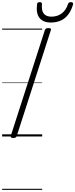

<svg xmlns="http://www.w3.org/2000/svg" viewBox="-20 -1278 705 1798"><path d="M104 14Q90 14 84 9.5Q78 5 81 -6L400 -996Q404 -1006 411 -1010.5Q418 -1015 433 -1015Q448 -1015 454 -1010.5Q460 -1006 456 -995L137 -5Q134 5 127 9.5Q120 14 104 14ZM456 -1067Q384 -1067 350 -1110Q316 -1153 327 -1238Q328 -1249 334 -1253.5Q340 -1258 352 -1258Q363 -1258 368.5 -1253Q374 -1248 373 -1238Q367 -1179 390 -1150.5Q413 -1122 461 -1122Q517 -1122 557.5 -1152Q598 -1182 616 -1238Q620 -1249 626 -1253.5Q632 -1258 644 -1258Q655 -1258 661 -1252.5Q667 -1247 664 -1236Q647 -1178 617.5 -1140Q588 -1102 547 -1084.5Q506 -1067 456 -1067ZM0 490H375V500H0ZM0 -20H375V0H0ZM0 -505H375V-500H0ZM0 -1010H375V-1000H0Z"/></svg>

Font: Playwrite BE VLG Guides
Style: Regular
Weight: 400
Designer: Veronika Burian, José Scaglione
Foundry: TypeTogether
Version: Version 1.003